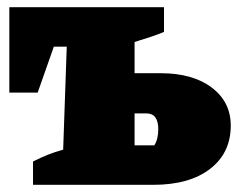

<svg xmlns="http://www.w3.org/2000/svg" viewBox="-20 -515 663 535"><path d="M72 0V-65Q94 -76 112.5 -83.5Q131 -91 156 -98L166 -385H130L85 -257H6V-495H437V-426Q420 -419 400.5 -412.5Q381 -406 355 -398V-311H428Q517 -311 570 -271Q623 -231 623 -165Q623 -89 565.5 -44.5Q508 0 407 0ZM355 -110H410Q421 -127 421 -155Q421 -199 388 -199H355Z"/></svg>

Font: Piazzolla Black
Style: Regular
Weight: 900
Designer: Juan Pablo del Peral
Foundry: Huerta Tipografica
Version: Version 1.330